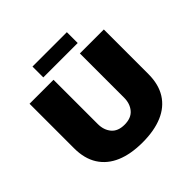

<svg xmlns="http://www.w3.org/2000/svg" viewBox="-210 -1043 1252 1252"><g transform="rotate(-45 416.5 -417.0)"><path d="M417 12Q309 12 232.5 -20.5Q156 -53 115 -117.5Q74 -182 74 -277V-688H295V-280Q295 -225 325 -189Q355 -153 416 -153Q477 -153 507.5 -189Q538 -225 538 -280V-688H759V-277Q759 -182 718.5 -117.5Q678 -53 601.5 -20.5Q525 12 417 12ZM259 -746V-846H576V-746Z"/></g></svg>

Font: Archivo SemiBold Black
Style: Regular
Weight: 900
Version: Version 2.001